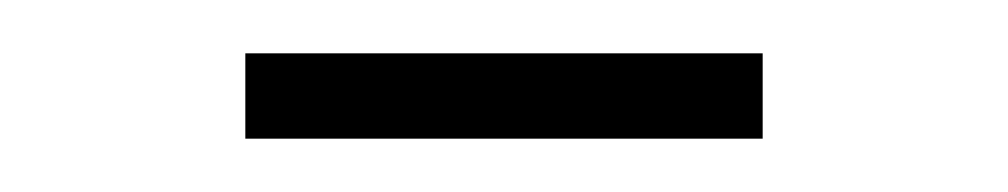

<svg xmlns="http://www.w3.org/2000/svg" viewBox="-20 -316 378 72"><path d="M72 -264V-296H266V-264Z"/></svg>

Font: Encode Sans SC Condensed Thin
Style: Regular
Weight: 100
Width: 3
Designer: Multiple Designers
Foundry: Impallari Type
Version: Version 3.002